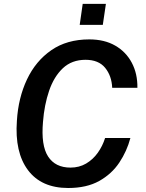

<svg xmlns="http://www.w3.org/2000/svg" viewBox="-20 -930 728 960"><path d="M321 10Q187 10 120 -79.2Q53 -168.5 64.5 -326.5Q71.5 -441 115 -533Q158.5 -625 236.5 -679Q314.5 -733 426.5 -733Q502 -733 556 -702Q610 -671 639 -616.2Q668 -561.5 667 -491H541Q538.5 -550.5 505.8 -590.8Q473 -631 407.5 -631Q339 -631 294.2 -588.8Q249.5 -546.5 225.5 -476Q201.5 -405.5 195 -321Q184.5 -203 220.5 -147.5Q256.5 -92 332.5 -92Q376 -92 410.5 -112.2Q445 -132.5 469 -166.2Q493 -200 505.5 -240H632Q614.5 -174 576.5 -117Q538.5 -60 475.8 -25Q413 10 321 10ZM378.5 -805.5 393.5 -910.5H509.5L494 -805.5Z"/></svg>

Font: Public Sans SemiBold
Style: Italic
Weight: 600
Italic angle: -8°
Designer: The Public Sans project authors (U.S. Web Design System). Libre Franklin designed by Pablo Impallari and Rodrigo Fuenzal
Version: Version 1.007; ttfautohint (v1.8.1) -l 8 -r 50 -G 200 -x 14 